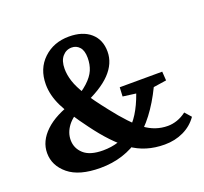

<svg xmlns="http://www.w3.org/2000/svg" viewBox="-98 -637 806 758"><g transform="rotate(-20 305.0 -258.0)"><path d="M202.6 6.8Q113.8 6.8 68.8 -30.3Q23.9 -67.4 23.9 -120.1Q23.9 -169.9 66.4 -210.4Q108.9 -251 189.9 -274.4Q234.9 -300.3 259.3 -322.8Q283.7 -345.2 293.5 -368.2Q303.2 -391.1 303.2 -419.4Q303.2 -449.7 290 -464.4Q276.9 -479 257.3 -479Q233.9 -479 218.3 -460.9Q202.6 -442.9 202.6 -409.2Q202.6 -383.3 211.7 -355.5Q220.7 -327.6 244.1 -290.5Q267.6 -253.4 310.5 -199.2Q369.1 -123.5 413.1 -90.8Q457 -58.1 509.3 -58.1Q528.8 -58.1 548.8 -64.9Q568.8 -71.8 587.4 -85.9L610.4 -59.6Q587.9 -27.3 552 -10.3Q516.1 6.8 472.7 6.8Q392.1 6.8 333.5 -35.6Q274.9 -78.1 212.9 -162.6Q158.2 -235.8 135 -283.4Q111.8 -331.1 111.8 -376.5Q111.8 -442.4 154.5 -482.9Q197.3 -523.4 261.7 -523.4Q319.3 -523.4 352.3 -494.6Q385.3 -465.8 385.3 -415.5Q385.3 -366.2 345.9 -325Q306.6 -283.7 221.7 -248.5Q170.9 -223.6 149.9 -195.8Q128.9 -168 128.9 -136.7Q128.9 -102.1 155 -78.4Q181.2 -54.7 235.8 -54.7Q306.2 -54.7 354.7 -93Q403.3 -131.3 435.1 -221.2L380.4 -228.5L382.3 -266.6L561 -267.1L563.5 -229.5L508.8 -221.2Q453.1 -106.4 378.2 -49.8Q303.2 6.8 202.6 6.8Z"/></g></svg>

Font: Lateef SemiBold
Style: Regular
Weight: 600
Designer: SIL International
Foundry: SIL International
Version: Version 4.200